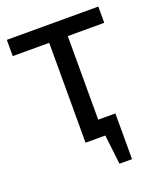

<svg xmlns="http://www.w3.org/2000/svg" viewBox="-121 -575 640 777"><g transform="rotate(-20 199.0 -186.5)"><path d="M159 -430H2V-500H396V-430H239V-70H313V127H259L244 0H159Z"/></g></svg>

Font: PT Sans
Style: Regular
Weight: 400
Version: Version 2.003W OFL; ttfautohint (v1.6)